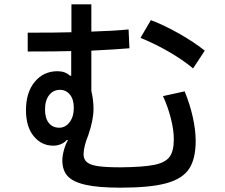

<svg xmlns="http://www.w3.org/2000/svg" viewBox="-20 -828 1040 887"><path d="M833 -406Q857 -348 870.5 -287.5Q884 -227 884 -177Q884 -94 853.5 -48Q823 -2 748.5 18.5Q674 39 537 39Q433 39 374.5 25.5Q316 12 292 -15Q268 -42 268 -87Q268 -107 275 -133.5Q282 -160 294 -181H288Q277 -168 260 -161.5Q243 -155 226 -155Q172 -155 136 -198.5Q100 -242 100 -319Q100 -401 140.5 -450Q181 -499 246 -499Q281 -499 304 -478H309V-592Q241 -590 108 -590V-677Q242 -677 310 -679V-808H402V-682Q504 -685 574 -692L578 -605Q522 -600 402 -594V-408Q412 -366 412 -325Q412 -274 388 -204Q367 -153 366 -116Q366 -91 382.5 -78Q399 -65 435.5 -60Q472 -55 537 -55Q642 -56 693 -66.5Q744 -77 763.5 -103.5Q783 -130 783 -185Q783 -227 769.5 -280.5Q756 -334 733 -384ZM872 -512Q824 -552 759 -589.5Q694 -627 629 -653L677 -735Q738 -712 807 -673Q876 -634 926 -594ZM321 -330Q321 -369 303 -391Q285 -413 257 -413Q226 -413 207 -388.5Q188 -364 188 -322Q188 -282 205.5 -260Q223 -238 254 -238Q282 -238 301.5 -263.5Q321 -289 321 -330Z"/></svg>

Font: IBM Plex Sans JP Medium
Style: Regular
Weight: 500
Designer: Mike Abbink; Paul van der Laan; Pieter van Rosmalen; Wujin Sim; Yejin Wi; Jinhee Kim; Boomi Park; Yona Kim; Kichan Ma
Foundry: Sandoll Inc.
Version: Version 1.001